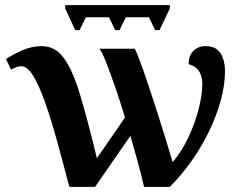

<svg xmlns="http://www.w3.org/2000/svg" viewBox="-20 -725 938 745"><path d="M272 -608 233 -692V-705H639V-692L599 -608H582L558 -658H468L444 -608H427L403 -658H313L289 -608ZM249 0Q224 -96 200.5 -181Q177 -266 154 -330.5Q131 -395 108.5 -431.5Q86 -468 63 -468Q53 -468 42.5 -464Q32 -460 23 -455L3 -496Q29 -513 66 -529.5Q103 -546 142 -546Q194 -546 228 -499.5Q262 -453 291 -356.5Q320 -260 356 -111L465 -269Q446 -332 427 -387Q408 -442 392.5 -481.5Q377 -521 366 -536H503Q515 -513 537 -449.5Q559 -386 588.5 -294.5Q618 -203 650 -96Q686 -138 711.5 -193Q737 -248 751 -303Q765 -358 765 -399Q765 -462 712 -476Q712 -509 730.5 -527.5Q749 -546 777 -546Q808 -546 824 -531.5Q840 -517 846.5 -495Q853 -473 853 -449Q853 -395 836.5 -335Q820 -275 791 -215Q762 -155 723 -100Q684 -45 639 0H539Q529 -44 515 -95Q501 -146 486 -198L349 0Z"/></svg>

Font: Noto Serif
Style: Bold
Weight: 700
Designer: Monotype Design Team
Foundry: Monotype Imaging Inc.
Version: Version 2.014